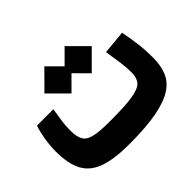

<svg xmlns="http://www.w3.org/2000/svg" viewBox="-116 -651 818 818"><g transform="rotate(-45 293.0 -241.5)"><path d="M248.5 3.9Q158.7 3.9 105.2 -15.1Q51.8 -34.2 28.3 -77.6Q4.9 -121.1 4.9 -194.3Q4.9 -231.9 11 -267.8Q17.1 -303.7 26.4 -330.6H125Q118.7 -292 115.2 -267.1Q111.8 -242.2 111.8 -214.4Q111.8 -177.2 123.5 -157.5Q135.3 -137.7 167 -130.6Q198.7 -123.5 258.3 -123.5Q348.6 -123.5 394.5 -130.6Q440.4 -137.7 456.1 -155.3Q471.7 -172.9 471.7 -204.6Q471.7 -234.9 467.5 -265.6Q463.4 -296.4 455.6 -343.8L562.5 -354Q571.8 -305.2 576.4 -268.1Q581.1 -231 581.1 -185.1Q581.1 -139.6 567.1 -104.2Q553.2 -68.8 517.1 -44.9Q481 -21 416 -8.5Q351.1 3.9 248.5 3.9ZM349.1 -323.2 288.1 -384.3 227.1 -323.2 145.5 -404.8 227.1 -486.8 288.1 -425.8 349.1 -486.8 430.7 -404.8Z"/></g></svg>

Font: CaskaydiaCove NFP SemiBold
Style: Regular
Weight: 600
Designer: Aaron Bell
Foundry: Saja Typeworks
Version: Version 2111.001; VTT 6.35;Nerd Fonts 3.1.1